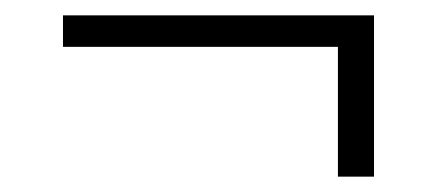

<svg xmlns="http://www.w3.org/2000/svg" viewBox="-20 -414 567 250"><path d="M467 -394H62V-353H420V-184H467Z"/></svg>

Font: Wafeq Light
Style: Regular
Weight: 300
Designer: Rasmus Andersson & Azza Alameddine
Foundry: Google & TypeTogether
Version: Version 3.000;January 28, 2025;FontCreator 15.0.0.3014 64-bi